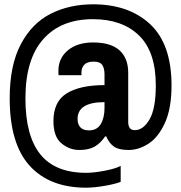

<svg xmlns="http://www.w3.org/2000/svg" viewBox="-20 -718 840 891"><path d="M380 153Q210 153 117.5 51Q25 -51 25 -262Q25 -415 76.5 -512.5Q128 -610 215 -654Q302 -698 412 -698Q578 -698 677 -605.5Q776 -513 776 -321Q776 -215 745.5 -148Q715 -81 669.5 -51.5Q624 -22 577 -22Q531 -22 508.5 -38Q486 -54 473 -85H468Q446 -53 419 -37.5Q392 -22 348 -22Q303 -22 265.5 -52.5Q228 -83 228 -156Q228 -247 290 -285Q352 -323 465 -323V-373Q465 -401 454.5 -416.5Q444 -432 415 -432Q384 -432 371 -417.5Q358 -403 358 -382V-369H252Q251 -374 251 -389Q251 -448 295 -484.5Q339 -521 412 -521Q494 -521 534.5 -484.5Q575 -448 575 -380V-152Q575 -114 605 -114Q645 -114 674 -164Q703 -214 703 -322Q703 -478 625 -553.5Q547 -629 411 -629Q263 -629 180.5 -536Q98 -443 98 -261Q98 -88 167 -2Q236 84 380 84Q415 84 465 74.5Q515 65 540 52V126Q511 137 462.5 145Q414 153 380 153ZM393 -113Q430 -113 447.5 -142Q465 -171 465 -217V-244Q340 -244 340 -166Q340 -141 353 -127Q366 -113 393 -113Z"/></svg>

Font: AXENEO7
Style: Regular
Weight: 400
Designer: Hector Gatti, Simon Guibord
Foundry: Omnibus-Type, Jean-Christophe Thérien
Version: Version 1.000